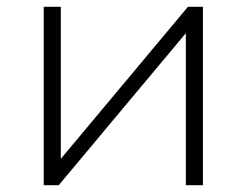

<svg xmlns="http://www.w3.org/2000/svg" viewBox="-20 -542 722 562"><path d="M108 -522H158V-77L530 -522H574V0H524V-445L152 0H108Z"/></svg>

Font: Goldbeck Next Light
Style: Regular
Weight: 300
Designer: Julieta Ulanovsky
Foundry: Julieta Ulanovsky
Version: Version 7.200